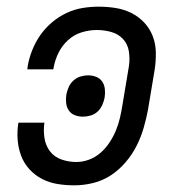

<svg xmlns="http://www.w3.org/2000/svg" viewBox="-20 -548 540 576"><path d="M203 8Q177 8 152.5 4Q128 0 106.5 -11Q85 -22 68.5 -40Q52 -58 43.5 -80.5Q35 -103 33 -128Q31 -153 35 -179L36 -180H114L113 -179Q110 -156 113.5 -133.5Q117 -111 130 -94Q143 -77 164.5 -69.5Q186 -62 209 -62Q228 -62 247 -69Q266 -76 281.5 -89.5Q297 -103 308.5 -120.5Q320 -138 327.5 -156Q335 -174 339.5 -193Q344 -212 347 -231L367 -351Q370 -373 366.5 -394.5Q363 -416 349 -431Q335 -446 314 -452Q293 -458 270 -458Q248 -458 225 -451Q202 -444 184 -427.5Q166 -411 155.5 -389.5Q145 -368 141 -346L140 -340H62L63 -349Q67 -373 76.5 -397Q86 -421 100.5 -442Q115 -463 135.5 -480.5Q156 -498 179.5 -509Q203 -520 227.5 -524Q252 -528 276 -528Q302 -528 327 -524Q352 -520 374 -509Q396 -498 412.5 -480.5Q429 -463 438 -440Q447 -417 447.5 -391Q448 -365 444 -339L424 -219Q419 -192 411 -164.5Q403 -137 390 -111Q377 -85 357 -61.5Q337 -38 312.5 -22Q288 -6 259.5 1Q231 8 203 8ZM229 -198Q216 -198 204.5 -202.5Q193 -207 186.5 -216.5Q180 -226 178.5 -238.5Q177 -251 179 -264Q181 -275 186 -286.5Q191 -298 200.5 -306.5Q210 -315 221.5 -318.5Q233 -322 244 -322Q257 -322 268.5 -317.5Q280 -313 286.5 -303.5Q293 -294 294.5 -281.5Q296 -269 294 -256Q292 -245 287 -233.5Q282 -222 273 -213.5Q264 -205 252 -201.5Q240 -198 229 -198Z"/></svg>

Font: Iosevka Custom
Style: Italic
Weight: 400
Italic angle: -9°
Monospace: yes
Designer: Belleve Invis
Foundry: Belleve Invis
Version: Version 30.3.3; ttfautohint (v1.8.3)